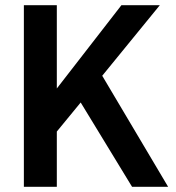

<svg xmlns="http://www.w3.org/2000/svg" viewBox="-20 -720 679 740"><path d="M489 0 291 -325 199 -213V0H72V-700H199V-379L448 -700H596L374 -428L628 0Z"/></svg>

Font: Sarabun SemiBold
Style: Regular
Weight: 600
Designer: Suppakit Chalermlarp | Katatrad Co.,Ltd.
Foundry: Cadson Demak Co.,Ltd.
Version: Version 1.000; ttfautohint (v1.6)